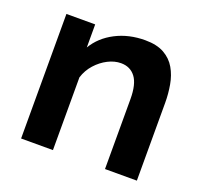

<svg xmlns="http://www.w3.org/2000/svg" viewBox="-99 -646 801 759"><g transform="rotate(20 302.0 -266.5)"><path d="M548 0H414V-294Q414 -357 392 -386Q370 -415 331 -415Q304 -415 276.5 -401Q249 -387 227 -362.5Q205 -338 195 -306V0H61V-524H182V-427Q211 -476 266 -504.5Q321 -533 390 -533Q439 -533 470 -515.5Q501 -498 518 -468.5Q535 -439 541.5 -402Q548 -365 548 -327Z"/></g></svg>

Font: Raleway
Style: Bold
Weight: 700
Designer: Matt McInerney, Pablo Impallari, Rodrigo Fuenzalida
Foundry: Matt McInerney, Pablo Impallari, Rodrigo Fuenzalida
Version: Version 4.026